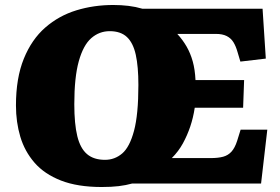

<svg xmlns="http://www.w3.org/2000/svg" viewBox="-20 -736 1123 770"><path d="M44 -313Q44 -423 75.5 -500.5Q107 -578 161.5 -625.5Q216 -673 286 -694.5Q356 -716 434 -716Q466 -716 495 -712.5Q524 -709 551 -701H1033L1046 -501L944 -489L933 -526Q926 -551 916 -567Q906 -583 889 -591.5Q872 -600 846 -600H691Q713 -576 728.5 -549Q744 -522 753 -489.5Q762 -457 764 -415H959L955 -304H761Q755 -264 743 -228.5Q731 -193 713.5 -161Q696 -129 669 -102H824Q855 -102 875 -107.5Q895 -113 908.5 -128Q922 -143 931 -171L945 -216H1052L1027 0H510Q485 7 456 10.5Q427 14 388 14Q291 14 224.5 -12Q158 -38 118.5 -83.5Q79 -129 61.5 -187.5Q44 -246 44 -313ZM278 -318Q278 -239 290 -190Q302 -141 329 -118Q356 -95 401 -95Q440 -95 470 -120.5Q500 -146 517.5 -211.5Q535 -277 535 -395Q535 -469 524.5 -516.5Q514 -564 489 -587.5Q464 -611 420 -611Q378 -611 346 -583Q314 -555 296 -490.5Q278 -426 278 -318Z"/></svg>

Font: Literata Black
Style: Italic
Weight: 900
Italic angle: -2°
Designer: Latin by Veronika Burian and Jose Scaglione. Greek by Irene Vlachou. Cyrillic by Vera Evstafieva
Foundry: TypeTogether
Version: Version 3.002